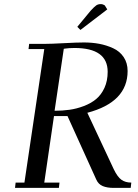

<svg xmlns="http://www.w3.org/2000/svg" viewBox="-20 -916 674 936"><path d="M53.2 0 56.2 -25.9H99.1L195.8 -676.8H119.1L122.1 -702.1H196.8Q229 -702.1 292.5 -705.6Q356 -709 389.2 -709Q428.7 -709 463.9 -702.4Q499 -695.8 531.5 -680.9Q564 -666 583 -637.5Q602.1 -608.9 602.1 -569.8Q602.1 -418 405.8 -366.2L534.2 -91.8Q552.7 -53.2 572 -39.6Q591.3 -25.9 620.1 -25.9L617.2 0H534.2Q502.4 0 481 -8.8Q459.5 -17.6 449.2 -41L309.1 -350.1H243.2L195.8 -25.9H270L267.1 0ZM246.1 -376Q284.7 -376 319.1 -380.9Q353.5 -385.7 388.4 -398.9Q423.3 -412.1 448.5 -432.9Q473.6 -453.6 489.3 -487.8Q504.9 -522 504.9 -565.9Q504.9 -682.1 342.8 -682.1Q330.1 -682.1 317.1 -681.2Q304.2 -680.2 297.9 -679.2L291 -678.2ZM356.9 -785.2 421.9 -863.8Q439.9 -883.3 449 -889.6Q458 -896 471.2 -896Q476.6 -896 481.7 -894.3Q486.8 -892.6 489.3 -890.6L491.2 -889.2L502.9 -870.1L372.1 -770Z"/></svg>

Font: Dehuti
Style: Bold-Italic
Weight: 700
Version: Version 1.2